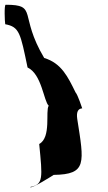

<svg xmlns="http://www.w3.org/2000/svg" viewBox="-66 -740 454 808"><path d="M61 47C63 58 160 -4 160 -4C301 -6 288 -54 259 -240C255 -268 262 -283 280 -284C280 -284 261 -342 252 -351C220 -416 193 -474 120 -496C12 -678 95 -720 -42 -720C-49 -720 -46 -648 -44 -638C16 -627 20 -600 50 -456C110 -428 118 -314 139 -295C124 -274 151 -162 99 -134C113 10 117 36 61 47Z"/></svg>

Font: Ampere
Style: SCRevIta
Weight: 400
Version: Version 1